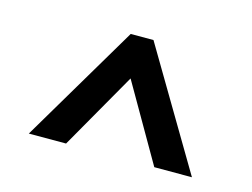

<svg xmlns="http://www.w3.org/2000/svg" viewBox="-55 -760 622 473"><g transform="rotate(15 256.0 -523.0)"><path d="M368 -372H464L285 -674H227L48 -372H143L255 -568Z"/></g></svg>

Font: LT Wave Alt Medium
Style: Regular
Weight: 500
Designer: Daniel Lyons
Version: Version 2.5 (Glyphs App)